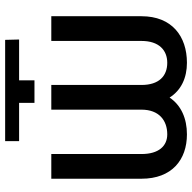

<svg xmlns="http://www.w3.org/2000/svg" viewBox="-20 -732 762 762"><g transform="rotate(-90 361.0 -351.0)"><path d="M333.8 -656.2V-595.2H423.3V-656.2H585.2L583.8 -711.6H181.8V-656.2ZM32.7 -170.5C32.7 -49.7 108 9.9 208.8 9.9C271.3 9.9 323.9 -12.8 354.8 -58.9C383.9 -12.8 433.2 9.9 492.9 9.9C598 9.9 677.6 -49.7 677.6 -170.5V-528.4H579.5V-170.5C579.5 -100.9 542.6 -68.2 492.9 -68.2C440.3 -68.2 404.8 -100.9 404.8 -170.5V-528.4H306.8V-170.5C306.8 -100.9 264.2 -68.2 208.8 -68.2C163.4 -68.2 130.7 -100.9 130.7 -170.5V-528.4H32.7Z"/></g></svg>

Font: Magic Ui Pro
Style: Regular
Weight: 400
Designer: Stefan Endress, Andreas Faust
Version: Version 1.000;FEAKit 1.0